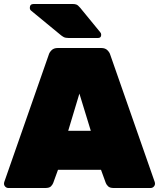

<svg xmlns="http://www.w3.org/2000/svg" viewBox="-20 -940 795 960"><path d="M22 0Q13 0 6.5 -6.5Q0 -13 0 -22Q0 -26 1 -29L224 -667Q227 -678 238 -689Q249 -700 269 -700H486Q506 -700 517 -689Q528 -678 531 -667L754 -29Q755 -26 755 -22Q755 -13 748.5 -6.5Q742 0 733 0H548Q529 0 520.5 -8.5Q512 -17 509 -25L485 -91H270L246 -25Q243 -17 235 -8.5Q227 0 207 0ZM321 -286H434L377 -472ZM323 -750Q307 -750 298 -755Q289 -760 281 -767L134 -888Q129 -893 129 -900Q129 -920 148 -920H344Q355 -920 362.5 -917Q370 -914 381 -901L481 -779Q486 -774 486 -766Q486 -750 470 -750Z"/></svg>

Font: Rubik Light Black
Style: Regular
Weight: 900
Version: Version 2.104